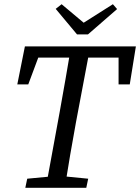

<svg xmlns="http://www.w3.org/2000/svg" viewBox="-20 -890 664 910"><path d="M62 -490 98 -670H624L595 -490H542V-664L578 -617H123L180 -667L114 -490ZM100 0 109 -43 246 -56H266L398 -43L389 0ZM197 0 263 -360Q277 -437 290.5 -515Q304 -593 317 -670H408L340 -310Q326 -233 312.5 -155Q299 -77 287 0ZM272 -870 402 -761H343L515 -870L535 -847L397 -727H345L244 -848Z"/></svg>

Font: Source Serif 4 18pt
Style: Italic
Weight: 400
Italic angle: -12°
Designer: Frank Grießhammer
Foundry: Adobe Systems Incorporated
Version: Version 4.004;hotconv 1.0.116;makeotfexe 2.5.65601